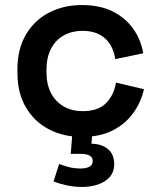

<svg xmlns="http://www.w3.org/2000/svg" viewBox="-20 -528 629 760"><path d="M304 14Q232 14 174 -16Q116 -46 82.5 -103Q49 -160 49 -240V-254Q49 -334 82.5 -391Q116 -448 174 -478Q232 -508 304 -508Q375 -508 425.5 -483Q476 -458 507 -414.5Q538 -371 547 -317L436 -294Q432 -325 417 -350.5Q402 -376 374.5 -391Q347 -406 307 -406Q266 -406 233.5 -388.5Q201 -371 182.5 -336Q164 -301 164 -252V-242Q164 -193 182.5 -158.5Q201 -124 233.5 -106Q266 -88 307 -88Q368 -88 399.5 -119.5Q431 -151 439 -201L550 -175Q538 -123 507 -80Q476 -37 425.5 -11.5Q375 14 304 14ZM305 212Q273 212 243.5 205.5Q214 199 192 190L214 121Q232 128 253 133.5Q274 139 300 139Q320 139 333.5 132Q347 125 347 109Q347 95 335 88Q323 81 298 81H260L268 -20H347L342 41Q381 41 406.5 61.5Q432 82 432 122Q432 153 414 173Q396 193 367 202.5Q338 212 305 212Z"/></svg>

Font: Space Grotesk Light SemiBold
Style: Regular
Weight: 600
Version: Version 2.000